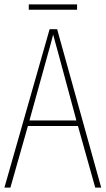

<svg xmlns="http://www.w3.org/2000/svg" viewBox="-20 -847 477 867"><path d="M328 -827H110V-803H328ZM410 0H437L238 -715H204L0 0H27L106 -278H332ZM243 -607 325 -303H113L197 -606C206 -638 213 -662 220 -691C228 -660 235 -637 243 -607Z"/></svg>

Font: Noto Sans Ethiopic Condensed Thin
Style: Regular
Weight: 100
Width: 3
Designer: Monotype Design Team
Foundry: Monotype Imaging Inc.
Version: Version 2.102